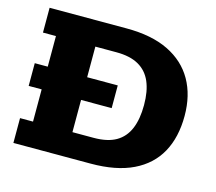

<svg xmlns="http://www.w3.org/2000/svg" viewBox="-88 -691 900 800"><g transform="rotate(15 362.5 -291.5)"><path d="M32 -246V-344H88V-476H32V-583H364Q473 -583 545.5 -547.5Q618 -512 655 -447Q692 -382 692 -293Q692 -201 656 -135.5Q620 -70 547.5 -35Q475 0 365 0H32V-107H88V-246ZM258 -107H349Q409 -107 445.5 -128Q482 -149 499.5 -190.5Q517 -232 517 -293Q517 -353 499.5 -393.5Q482 -434 445 -455Q408 -476 349 -476H258V-344H390V-246H258Z"/></g></svg>

Font: Rokkitt ExtraBold
Style: Regular
Weight: 800
Version: Version 3.103